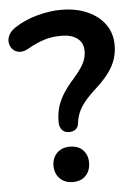

<svg xmlns="http://www.w3.org/2000/svg" viewBox="-52 -755 563 801"><g transform="rotate(-5 229.5 -355.0)"><path d="M223 -204Q204 -204 193.5 -216.5Q183 -229 183 -250Q183 -281 190.5 -308.5Q198 -336 215 -364Q232 -392 260 -423Q281 -447 293.5 -465.5Q306 -484 311.5 -501Q317 -518 317 -536Q317 -569 293 -588Q269 -607 225 -607Q185 -607 152.5 -596.5Q120 -586 87 -567Q65 -554 47.5 -555.5Q30 -557 19 -568Q8 -579 5 -595Q2 -611 10 -628Q18 -645 39 -659Q80 -686 133 -700.5Q186 -715 233 -715Q296 -715 343.5 -694Q391 -673 417.5 -636Q444 -599 444 -549Q444 -518 435 -490.5Q426 -463 406 -435.5Q386 -408 351 -376Q320 -348 301.5 -325Q283 -302 274.5 -281Q266 -260 263 -236Q262 -222 251.5 -213Q241 -204 223 -204ZM221 5Q187 5 166.5 -16Q146 -37 146 -70Q146 -102 166.5 -122.5Q187 -143 221 -143Q256 -143 275.5 -122.5Q295 -102 295 -70Q295 -37 275.5 -16Q256 5 221 5Z"/></g></svg>

Font: Nunito ExtraLight
Style: Bold
Weight: 700
Version: Version 3.602